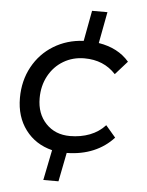

<svg xmlns="http://www.w3.org/2000/svg" viewBox="-56 -722 694 908"><g transform="rotate(5 291.0 -268.5)"><path d="M458 -144 505 -89Q465 -45 409 -21.5Q353 2 283 3L256 140H184L213 -4Q133 -24 86.5 -86Q40 -148 40 -237Q40 -319 76 -385Q112 -451 175 -489.5Q238 -528 317 -532L344 -677H417L389 -528Q482 -513 534 -452L477 -388Q420 -450 328 -450Q273 -450 228.5 -423.5Q184 -397 158.5 -350Q133 -303 133 -244Q133 -170 177 -124Q221 -78 291 -78Q342 -78 385 -94.5Q428 -111 458 -144Z"/></g></svg>

Font: Gontserrat
Style: Italic
Weight: 400
Italic angle: -11.3°
Designer: Julieta Ulanovsky
Foundry: Julieta Ulanovsky
Version: Version 6.001